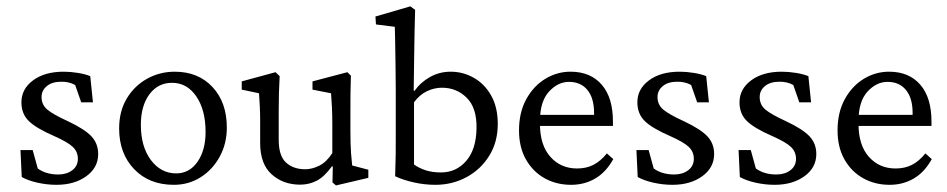

<svg xmlns="http://www.w3.org/2000/svg" viewBox="-20 -563 2916 591"><path d="M153.8 5.9Q125 5.9 96.2 -0.5Q67.4 -6.8 46.9 -18.1L43 -101.1H80.6L96.2 -44.4Q121.6 -25.9 159.2 -25.9Q185.5 -25.9 202.6 -39.1Q219.7 -52.2 219.7 -74.2Q219.7 -95.7 204.3 -110.6Q189 -125.5 146 -144.5Q90.8 -168.5 68.4 -190.7Q45.9 -212.9 45.9 -248Q45.9 -289.1 81.8 -315.7Q117.7 -342.3 175.8 -342.3Q197.3 -342.3 219.7 -338.6Q242.2 -335 257.8 -328.6L266.1 -248H230L211.4 -301.3Q193.8 -311.5 168.9 -311.5Q140.6 -311.5 124.3 -298.1Q107.9 -284.7 107.9 -264.2Q107.9 -240.7 125.5 -225.8Q143.1 -210.9 189 -189.9Q240.7 -165.5 261.5 -143.3Q282.2 -121.1 282.2 -88.9Q282.2 -46.9 245.6 -20.5Q209 5.9 153.8 5.9Z M515.1 5.9Q439 5.9 392.8 -42.5Q346.7 -90.8 346.7 -167.5Q346.7 -220.2 369.9 -259.3Q393.1 -298.3 432.1 -320.3Q471.2 -342.3 518.1 -342.3Q590.3 -342.3 634.3 -294.9Q678.2 -247.6 678.2 -170.4Q678.2 -121.1 656.5 -81.1Q634.8 -41 597.9 -17.6Q561 5.9 515.1 5.9ZM522.5 -29.3Q563 -29.3 587.9 -64.9Q612.8 -100.6 612.8 -156.7Q612.8 -224.6 584.2 -266.4Q555.7 -308.1 509.3 -308.1Q466.3 -308.1 439.9 -272.7Q413.6 -237.3 413.6 -178.7Q413.6 -111.8 444.3 -70.6Q475.1 -29.3 522.5 -29.3Z M1064 -53.7 1113.8 -40.5V-15.6L1014.2 7.8L1003.4 -1.5L1004.4 -50.3L1002 -51.3Q978.5 -19 955.1 -6.8Q931.6 5.4 903.8 5.4Q851.6 5.4 816.2 -26.4Q780.8 -58.1 780.8 -122.6V-190.9Q780.8 -212.9 779.8 -234.1Q778.8 -255.4 777.3 -275.9L724.1 -287.1V-312.5L828.1 -340.8L840.8 -328.6Q837.9 -279.8 837.9 -220.7V-132.8Q837.9 -83 860.6 -62.5Q883.3 -42 919.4 -42Q940.9 -42 963.1 -53.2Q985.4 -64.5 1002.9 -91.8V-183.1Q1002.9 -208.5 1001.7 -233.9Q1000.5 -259.3 999 -275.9L941.9 -287.1V-312.5L1049.3 -340.8L1060.1 -330.1Q1059.1 -296.4 1058.8 -273.4Q1058.6 -250.5 1058.6 -219.7V-164.6Q1058.6 -118.7 1060.5 -92.3Q1062.5 -65.9 1064 -53.7Z M1196.3 -20.5Q1197.8 -61.5 1198 -87.6Q1198.2 -113.8 1198.2 -146.5V-284.7Q1198.2 -319.3 1197.5 -361.3Q1196.8 -403.3 1196.3 -436.8Q1195.8 -470.2 1195.3 -480.5L1137.2 -487.8L1135.7 -512.2L1243.2 -543.5L1257.8 -532.7Q1256.8 -500 1256.1 -466.8Q1255.4 -433.6 1254.9 -390.4Q1254.4 -347.2 1253.4 -284.2L1255.9 -283.2Q1274.4 -309.6 1303.5 -325.9Q1332.5 -342.3 1367.2 -342.3Q1405.8 -342.3 1439 -323.2Q1472.2 -304.2 1492.2 -268.3Q1512.2 -232.4 1512.2 -181.6Q1512.2 -125.5 1485.8 -83.3Q1459.5 -41 1415.8 -17.6Q1372.1 5.9 1320.3 5.9Q1286.6 5.9 1253.9 -1.5Q1221.2 -8.8 1196.3 -20.5ZM1337.4 -32.2Q1384.3 -32.2 1415 -67.6Q1445.8 -103 1446.8 -168.5Q1447.8 -231.4 1416.5 -262.2Q1385.3 -293 1340.3 -293Q1316.4 -293 1293.7 -282Q1271 -271 1254.4 -248V-56.6Q1270 -45.4 1290.3 -38.8Q1310.5 -32.2 1337.4 -32.2Z M1737.8 5.9Q1692.9 5.9 1656.7 -14.2Q1620.6 -34.2 1599.1 -71.8Q1577.6 -109.4 1577.6 -161.6Q1577.6 -217.3 1600.1 -258.1Q1622.6 -298.8 1659.2 -320.8Q1695.8 -342.8 1737.8 -342.3Q1798.3 -341.8 1832.5 -302Q1866.7 -262.2 1866.7 -189V-175.3H1625V-209.5H1817.4L1808.6 -199.7V-215.3Q1808.6 -261.2 1788.1 -286.1Q1767.6 -311 1731.4 -311Q1697.3 -311 1669.7 -280.8Q1642.1 -250.5 1642.1 -190.4V-181.6Q1642.1 -116.2 1674.1 -80.3Q1706.1 -44.4 1756.3 -44.4Q1784.2 -44.4 1805.9 -55.2Q1827.6 -65.9 1848.1 -90.8L1867.7 -73.2Q1845.2 -32.7 1812 -13.4Q1778.8 5.9 1737.8 5.9Z M2049.8 5.9Q2021 5.9 1992.2 -0.5Q1963.4 -6.8 1942.9 -18.1L1939 -101.1H1976.6L1992.2 -44.4Q2017.6 -25.9 2055.2 -25.9Q2081.5 -25.9 2098.6 -39.1Q2115.7 -52.2 2115.7 -74.2Q2115.7 -95.7 2100.3 -110.6Q2085 -125.5 2042 -144.5Q1986.8 -168.5 1964.4 -190.7Q1941.9 -212.9 1941.9 -248Q1941.9 -289.1 1977.8 -315.7Q2013.7 -342.3 2071.8 -342.3Q2093.3 -342.3 2115.7 -338.6Q2138.2 -335 2153.8 -328.6L2162.1 -248H2126L2107.4 -301.3Q2089.8 -311.5 2064.9 -311.5Q2036.6 -311.5 2020.3 -298.1Q2003.9 -284.7 2003.9 -264.2Q2003.9 -240.7 2021.5 -225.8Q2039.1 -210.9 2085 -189.9Q2136.7 -165.5 2157.5 -143.3Q2178.2 -121.1 2178.2 -88.9Q2178.2 -46.9 2141.6 -20.5Q2105 5.9 2049.8 5.9Z M2364.3 5.9Q2335.4 5.9 2306.6 -0.5Q2277.8 -6.8 2257.3 -18.1L2253.4 -101.1H2291L2306.6 -44.4Q2332 -25.9 2369.6 -25.9Q2396 -25.9 2413.1 -39.1Q2430.2 -52.2 2430.2 -74.2Q2430.2 -95.7 2414.8 -110.6Q2399.4 -125.5 2356.4 -144.5Q2301.3 -168.5 2278.8 -190.7Q2256.3 -212.9 2256.3 -248Q2256.3 -289.1 2292.2 -315.7Q2328.1 -342.3 2386.2 -342.3Q2407.7 -342.3 2430.2 -338.6Q2452.6 -335 2468.3 -328.6L2476.6 -248H2440.4L2421.9 -301.3Q2404.3 -311.5 2379.4 -311.5Q2351.1 -311.5 2334.7 -298.1Q2318.4 -284.7 2318.4 -264.2Q2318.4 -240.7 2335.9 -225.8Q2353.5 -210.9 2399.4 -189.9Q2451.2 -165.5 2471.9 -143.3Q2492.7 -121.1 2492.7 -88.9Q2492.7 -46.9 2456.1 -20.5Q2419.4 5.9 2364.3 5.9Z M2718.3 5.9Q2673.3 5.9 2637.2 -14.2Q2601.1 -34.2 2579.6 -71.8Q2558.1 -109.4 2558.1 -161.6Q2558.1 -217.3 2580.6 -258.1Q2603 -298.8 2639.6 -320.8Q2676.3 -342.8 2718.3 -342.3Q2778.8 -341.8 2813 -302Q2847.2 -262.2 2847.2 -189V-175.3H2605.5V-209.5H2797.9L2789.1 -199.7V-215.3Q2789.1 -261.2 2768.6 -286.1Q2748 -311 2711.9 -311Q2677.7 -311 2650.1 -280.8Q2622.6 -250.5 2622.6 -190.4V-181.6Q2622.6 -116.2 2654.5 -80.3Q2686.5 -44.4 2736.8 -44.4Q2764.6 -44.4 2786.4 -55.2Q2808.1 -65.9 2828.6 -90.8L2848.1 -73.2Q2825.7 -32.7 2792.5 -13.4Q2759.3 5.9 2718.3 5.9Z"/></svg>

Font: Lateef Light
Style: Regular
Weight: 300
Designer: SIL International
Foundry: SIL International
Version: Version 4.200